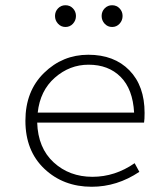

<svg xmlns="http://www.w3.org/2000/svg" viewBox="-20 -701 640 733"><path d="M330 12Q222 12 149.5 -56.5Q77 -125 77 -240Q77 -353 148 -422.5Q219 -492 317 -492Q416 -492 474 -432.5Q532 -373 532 -270Q532 -245 530 -233H122Q125 -136 185 -81Q245 -26 333 -26Q419 -26 494 -78L512 -45Q427 12 330 12ZM318 -454Q246 -454 189.5 -404.5Q133 -355 124 -271H492Q487 -361 440.5 -407.5Q394 -454 318 -454ZM258.5 -610.5Q247 -598 230 -598Q213 -598 201.5 -610.5Q190 -623 190 -640Q190 -657 201.5 -669Q213 -681 230 -681Q247 -681 258.5 -669Q270 -657 270 -640Q270 -623 258.5 -610.5ZM436.5 -610.5Q425 -598 408 -598Q391 -598 379.5 -610.5Q368 -623 368 -640Q368 -657 379.5 -669Q391 -681 408 -681Q425 -681 436.5 -669Q448 -657 448 -640Q448 -623 436.5 -610.5Z"/></svg>

Font: TypoPRO Source Code Pro
Style: Regular
Weight: 300
Monospace: yes
Designer: Paul D. Hunt, Teo Tuominen
Foundry: Adobe Systems Incorporated
Version: Version 2.010;PS 1.0;hotconv 1.0.84;makeotf.lib2.5.63406